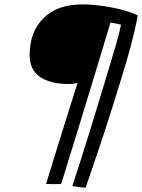

<svg xmlns="http://www.w3.org/2000/svg" viewBox="-20 -677 645 871"><path d="M368.5 174Q356 174 337 171.5Q318 169 308 167Q322 125.5 342.5 61.2Q363 -3 386.2 -78.2Q409.5 -153.5 432.8 -230Q456 -306.5 476.2 -373.8Q496.5 -441 510 -488Q516 -509 520.8 -528.5Q525.5 -548 529 -565Q520 -567.5 506.8 -570.2Q493.5 -573 481 -574.5Q462 -510.5 438.5 -432.8Q415 -355 390.2 -273.8Q365.5 -192.5 342.2 -116.8Q319 -41 300.2 20Q281.5 81 269.8 118Q258 155 257 158Q244 158.5 220.8 158.2Q197.5 158 189 157.5Q196 134 208.5 93.8Q221 53.5 236 5Q251 -43.5 266.5 -93.2Q282 -143 295.8 -186.5Q309.5 -230 319 -260.5Q328.5 -291 332 -300Q311 -296 292 -296Q207 -296 160.8 -328.5Q114.5 -361 114.5 -426.5Q114.5 -534 178.2 -595.5Q242 -657 351.5 -657Q392.5 -657 439.8 -650.8Q487 -644.5 530.8 -633.2Q574.5 -622 604.5 -607.5Q601 -583 592.8 -547Q584.5 -511 573 -467Q558.5 -413.5 538.2 -346.5Q518 -279.5 495.2 -207Q472.5 -134.5 449.2 -64Q426 6.5 405 68Q384 129.5 368.5 174Z"/></svg>

Font: Grandstander Light
Style: Italic
Weight: 300
Italic angle: -15°
Designer: Tyler Finck
Foundry: Etcetera Type Co
Version: Version 1.200; ttfautohint (v1.8.3)